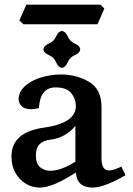

<svg xmlns="http://www.w3.org/2000/svg" viewBox="-20 -804 576 833"><path d="M381.3 9.8Q314 9.8 309.1 -55.7Q208.5 9.8 153.8 9.8Q102.1 9.8 65.9 -28.3Q29.8 -66.4 29.8 -125Q29.8 -230.5 169.4 -250Q309.1 -269.5 309.1 -343.8Q309.1 -375 289.1 -399.9Q269 -424.8 221.2 -424.8Q153.8 -424.8 148.9 -335Q130.9 -330.1 115.7 -330.1Q65.9 -330.1 60.5 -372.1Q60.5 -416.5 111.6 -447.5Q162.6 -478.5 242.2 -481Q312 -481 366.2 -449Q420.4 -417 420.4 -339.8V-117.2Q420.4 -64.5 452.6 -64.5Q472.2 -64.5 506.3 -81.1L524.9 -43.9Q432.1 9.8 381.3 9.8ZM196.8 -63Q244.6 -63 307.1 -102.5V-257.8Q262.2 -205.1 199 -198.2Q135.7 -191.4 135.7 -130.9Q135.7 -92.8 154.8 -77.9Q173.8 -63 196.8 -63ZM248.5 -509.8Q232.9 -511.2 223.6 -533.4Q214.4 -555.7 192.1 -564.9Q169.9 -574.2 168.5 -589.8Q169.9 -605.5 192.1 -615Q214.4 -624.5 223.6 -646.2Q232.9 -668 248.5 -669.4Q264.2 -668 273.7 -646.2Q283.2 -624.5 304.9 -615Q326.7 -605.5 328.1 -589.8Q326.7 -574.2 304.9 -564.9Q283.2 -555.7 273.7 -533.4Q264.2 -511.2 248.5 -509.8ZM403.3 -698.7H81.5L64 -715.3L94.2 -783.7H416L432.6 -767.1Z"/></svg>

Font: Kelvinch
Style: Bold
Weight: 700
Designer: Paul James Miller
Foundry: High-Logic / Made with FontCreator
Version: Version 3.501;March 28, 2021;FontCreator 13.0.0.2683 64-bit